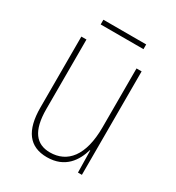

<svg xmlns="http://www.w3.org/2000/svg" viewBox="-159 -738 776 847"><g transform="rotate(30 229.0 -315.0)"><path d="M338 -640H120V-616H338ZM380 -527H354V-227C354 -82 296 -15 208 -15C138 -15 99 -62 99 -173V-527H73V-166C73 -49 117 10 207 10C300 10 339 -53 356 -112H358L360 0H380Z"/></g></svg>

Font: Noto Sans Ethiopic Condensed Thin
Style: Regular
Weight: 100
Width: 3
Designer: Monotype Design Team
Foundry: Monotype Imaging Inc.
Version: Version 2.102